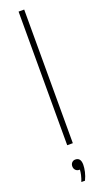

<svg xmlns="http://www.w3.org/2000/svg" viewBox="-196 -837 596 1091"><g transform="rotate(-20 102.0 -292.0)"><path d="M85 0V-808H119V0ZM89 224Q97 203 100.8 186.2Q104.5 169.5 105.5 155H102Q88.5 155 79.8 146Q71 137 71 123Q71 109.5 79.2 100.8Q87.5 92 100 92Q133 92 133 135Q133 153 127.8 176.8Q122.5 200.5 111 224Z"/></g></svg>

Font: Encode Sans Th
Style: Regular
Weight: 100
Designer: Multiple Designers
Foundry: Impallari Type
Version: Version 3.002; ttfautohint (v1.8.3) -l 8 -r 50 -G 200 -x 14 